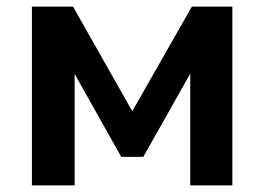

<svg xmlns="http://www.w3.org/2000/svg" viewBox="-20 -559 797 579"><path d="M76.2 0V-539.1H200.2L378.9 -223.6L558.6 -539.1H680.7V0H553.7V-336.9L412.1 -85.9H345.7L205.1 -335.9V0Z"/></svg>

Font: Min Sans Bold
Style: Regular
Weight: 700
Designer: Jinseong-Kim, NotoSansCJK, Nunito
Foundry: Jinseong-Kim
Version: Version 1.400;Glyphs 3.1.2 (3151)